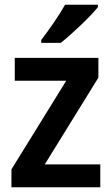

<svg xmlns="http://www.w3.org/2000/svg" viewBox="-20 -786 469 806"><path d="M391 -756V-766H253C228 -721 186 -661 153 -618V-606H235C282 -643 361 -718 391 -756ZM401 0V-96H168L393 -460V-543H42V-447H258L28 -75V0Z"/></svg>

Font: Noto Sans Ethiopic SemiCondensed SemiBold
Style: Regular
Weight: 600
Width: 4
Designer: Monotype Design Team
Foundry: Monotype Imaging Inc.
Version: Version 2.102